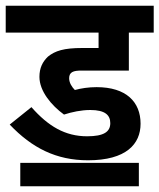

<svg xmlns="http://www.w3.org/2000/svg" viewBox="-20 -642 558 672"><path d="M296 -257C348 -257 366 -239 366 -211C366 -181 344 -165 285 -165C208 -165 149 -200 90 -267L14 -206C92 -124 177 -81 288 -81C422 -81 472 -138 472 -209C472 -285 422 -337 318 -337C290 -337 264 -333 242 -327C232 -337 222 -352 222 -368C222 -390 237 -395 265 -395H431V-528H518V-622H0V-528H325V-474H268C203 -474 173 -464 148 -444C129 -426 118 -404 118 -373C118 -323 160 -273 204 -241C232 -250 264 -257 296 -257ZM51 -72V10H466V-72Z"/></svg>

Font: Noto Sans Devanagari UI Condensed SemiBold
Style: Regular
Weight: 600
Width: 3
Designer: Jelle Bosma - Monotype Design Team
Foundry: Monotype Imaging Inc.
Version: Version 2.003